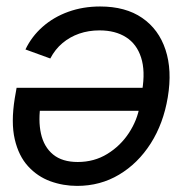

<svg xmlns="http://www.w3.org/2000/svg" viewBox="-20 -578 576 604"><path d="M294.9 -557.6Q375 -557.6 427.2 -521.7Q479.5 -485.8 500.7 -421.4Q522 -356.9 507.8 -272Q494.1 -189.5 454.1 -126.7Q414.1 -64 354.7 -28.6Q295.4 6.8 222.7 6.8Q178.7 6.8 138.4 -7.8Q98.1 -22.5 68.4 -54.9Q38.6 -87.4 26.4 -139.9Q14.2 -192.4 26.4 -268.6L32.2 -301.8H453.1L440.9 -229.5H64.9L108.4 -253.9Q99.6 -199.2 108.9 -157.5Q118.2 -115.7 147 -92Q175.8 -68.4 224.6 -68.4Q276.4 -68.4 317.6 -93.8Q358.9 -119.1 385.5 -159.7Q412.1 -200.2 419.4 -245.1L427.2 -293Q437.5 -355 423.8 -397.2Q410.2 -439.5 376.5 -460.9Q342.8 -482.4 293 -482.4Q258.8 -482.4 229.2 -472.2Q199.7 -461.9 176.5 -442.4Q153.3 -422.9 138.2 -394L60.1 -422.4Q79.6 -463.4 114.3 -493.9Q148.9 -524.4 195.1 -541Q241.2 -557.6 294.9 -557.6Z"/></svg>

Font: Inter Tight
Style: Italic
Weight: 400
Italic angle: -9.39999°
Designer: Rasmus Andersson
Foundry: rsms
Version: Version 3.002